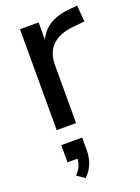

<svg xmlns="http://www.w3.org/2000/svg" viewBox="-155 -620 705 964"><g transform="rotate(-20 197.0 -138.0)"><path d="M178.7 0V-311C178.7 -398.4 230.5 -449.7 331.1 -459L392.6 -465.3L385.3 -552.2L350.6 -549.3C263.7 -543 204.6 -511.2 174.8 -446.8V-539.1H75.2V0ZM129.4 275.9C167.5 240.2 182.6 195.8 182.6 142.6V78.6H70.8V170.4H124.5C122.6 198.7 112.8 222.2 88.4 247.6Z"/></g></svg>

Font: Winston
Style: Regular
Weight: 400
Designer: Vernon Adams, Kim Jin-seong, David Berlow, Cristiano Sobral
Foundry: The Winston Project Authors
Version: Version 3.004